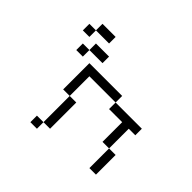

<svg xmlns="http://www.w3.org/2000/svg" viewBox="-147 -1084 1294 1294"><g transform="rotate(-45 500.0 -437.0)"><path d="M500 -125V-62.5H562.5Q562.5 -62.5 562.5 -312.5H500Q500 -312.5 500 -187.5H312.5V-125H125V-62.5H312.5V-125ZM562.5 -312.5H625V-625H375V-562.5H125V-500H375V-562.5H562.5Q562.5 -562.5 562.5 -312.5ZM125 -562.5V-625H62.5V-562.5ZM687.5 -687.5Q687.5 -687.5 687.5 -562.5H750Q750 -562.5 750 -687.5ZM687.5 -687.5V-750H625V-687.5ZM812.5 -750Q812.5 -750 812.5 -625H875Q875 -625 875 -750ZM812.5 -750V-812.5H750V-750Z"/></g></svg>

Font: Unifont
Style: Regular
Weight: 500
Version: Version 13.0.05